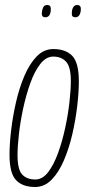

<svg xmlns="http://www.w3.org/2000/svg" viewBox="-20 -737 359 767"><path d="M120 10Q70 10 44 -17.5Q18 -45 18 -119Q18 -162 24.5 -217Q31 -272 44 -329Q57 -386 77.5 -434Q98 -482 126.5 -511.5Q155 -541 193 -541Q243 -541 269 -513.5Q295 -486 295 -412Q295 -369 288.5 -313.5Q282 -258 269 -201.5Q256 -145 235.5 -97Q215 -49 186.5 -19.5Q158 10 120 10ZM121 -20Q150 -20 172.5 -49.5Q195 -79 212 -126Q229 -173 240.5 -226.5Q252 -280 257.5 -329.5Q263 -379 263 -413Q263 -470 244 -490.5Q225 -511 193 -511Q164 -511 141 -481.5Q118 -452 101 -404.5Q84 -357 72.5 -303.5Q61 -250 55.5 -200.5Q50 -151 50 -118Q50 -60 68.5 -40Q87 -20 121 -20ZM281 -668Q265 -668 267 -685Q267 -699 272.5 -708Q278 -717 288 -717Q304 -717 303 -699Q301 -668 281 -668ZM161 -668Q146 -668 147 -685Q148 -698 152.5 -707.5Q157 -717 169 -717Q184 -717 183 -699Q182 -668 161 -668Z"/></svg>

Font: Georama Condensed ExtraLight
Style: Italic
Weight: 200
Width: 3
Italic angle: -9°
Designer: Jean-Baptiste Levee
Foundry: Production Type
Version: Version 1.000